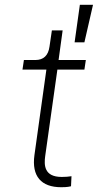

<svg xmlns="http://www.w3.org/2000/svg" viewBox="-20 -777 409 803"><path d="M236 6C242 6 263 6 277 2L279 -40C269 -38 251 -37 238 -37C164 -37 164 -87 169 -124L220 -486H333L339 -526H225L242 -650H197L187 -582C182 -545 162 -526 128 -526H80L74 -486H174L124 -128C112 -40 152 6 236 6ZM292 -600H333L369 -757H314Z"/></svg>

Font: Mluvka ExtraLight
Style: Italic
Weight: 200
Italic angle: -8°
Designer: Modified by Jiří Krblich, Original typeface by Gumpita Rahayu
Foundry: Gumpita Rahayu & Jiří Krblich
Version: Version 2.000;Glyphs 3.1.1 (3134)